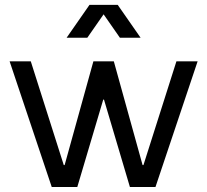

<svg xmlns="http://www.w3.org/2000/svg" viewBox="-20 -750 831 770"><path d="M18.6 -503.9H103.5L263.7 0L214.8 -87.9H263.7V0H187.5ZM354.5 -503.9H426.8V-460.9V-350.6H364.3L426.8 -460.9L290 0H214.8ZM364.3 -460.9V-503.9H436.5L576.2 0L527.3 -87.9H576.2V0H501ZM687.5 -503.9H772.5L603.5 0H527.3ZM338.9 -730.5H421.9L330.1 -598.6H247.1ZM369.1 -730.5H452.1L543.9 -598.6H460.9Z"/></svg>

Font: Wanted Sans Variable
Style: Regular
Weight: 400
Designer: Original Design by Kil Hyung-jin and Kang Hanbin, Wanted Lab, Inc; Hangeul from Source Han Sans by Jang Soo-young and Ka
Foundry: Wanted Lab, Inc.
Version: Version 1.003;Glyphs 3.2 (3227)